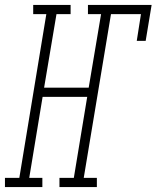

<svg xmlns="http://www.w3.org/2000/svg" viewBox="-63 -755 632 775"><path d="M-43 0V-37H15L124 -698H71V-735H222V-698H165L115 -401H295L345 -698H292V-735H549L525 -590H489L506 -698H385L275 -37H328V0H177V-37H235L289 -364H109L55 -37H108V0Z"/></svg>

Font: Iosevka Slab XLtObl
Style: Regular
Weight: 200
Italic angle: -9°
Monospace: yes
Designer: Belleve Invis
Foundry: Belleve Invis
Version: Version 11.1.1; ttfautohint (v1.8.3)